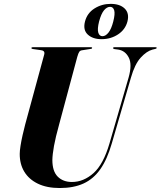

<svg xmlns="http://www.w3.org/2000/svg" viewBox="-20 -938 810 968"><path d="M532 -215 628.5 -547.5Q647 -613 629.2 -647.8Q611.5 -682.5 576 -688L557 -690.5Q553 -691.5 551.5 -692.8Q550 -694 550 -696Q550 -698 551.8 -699Q553.5 -700 557 -700H764Q767 -700 768.5 -699.2Q770 -698.5 770 -696.5Q770 -695 768.8 -693.8Q767.5 -692.5 763.5 -691.5L749 -688Q719 -680 689.2 -647.2Q659.5 -614.5 640 -546L543.5 -214.5Q520.5 -134.5 485.8 -85Q451 -35.5 401 -12.8Q351 10 281.5 10Q216 10 170.8 -12Q125.5 -34 102.2 -72.8Q79 -111.5 79.5 -163Q79.5 -177.5 83.5 -203Q87.5 -228.5 94 -257.2Q100.5 -286 107 -310.5L203 -663.5Q205.5 -673.5 201 -678.8Q196.5 -684 187 -685L145 -691Q142 -691.5 140.2 -692.5Q138.5 -693.5 138.5 -696Q138.5 -698 140.2 -699Q142 -700 145 -700H439Q444.5 -700 444.5 -696.5Q444.5 -695 443.2 -693.5Q442 -692 438 -691.5L393.5 -684.5Q384.5 -683.5 379.8 -677Q375 -670.5 369.5 -651L278.5 -312Q260 -245.5 252.2 -202.2Q244.5 -159 244 -131.5Q244 -74.5 271 -47.5Q298 -20.5 342.5 -20.5Q401.5 -20.5 451.5 -65.2Q501.5 -110 532 -215ZM492 -740.5Q447.5 -740.5 422.5 -763.8Q397.5 -787 408.5 -829.5Q419.5 -872 456.2 -895.2Q493 -918.5 538 -918.5Q584.5 -918.5 608.8 -894.8Q633 -871 622.5 -829.5Q611.5 -788.5 575 -764.5Q538.5 -740.5 492 -740.5ZM535 -903.5Q519 -903.5 504.5 -886.2Q490 -869 479.5 -829.5Q470 -791.5 475.5 -773.5Q481 -755.5 496.5 -755.5Q512.5 -755.5 527 -773.8Q541.5 -792 551 -829.5Q561 -868.5 555.8 -886Q550.5 -903.5 535 -903.5Z"/></svg>

Font: Fraunces 120pt
Style: Bold Italic
Weight: 700
Italic angle: -16°
Version: Version 1.000;[b76b70a41]